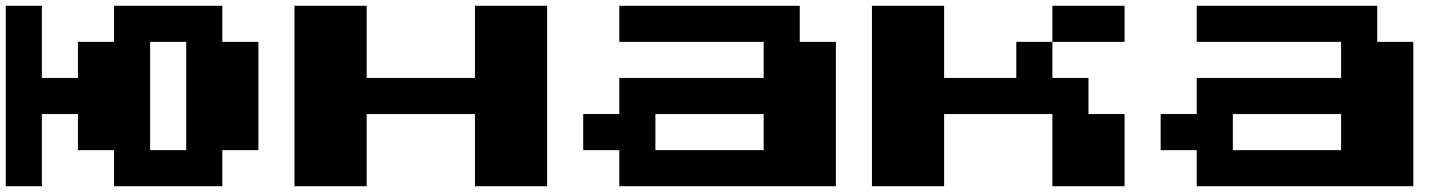

<svg xmlns="http://www.w3.org/2000/svg" viewBox="-20 -770 5040 665"><path d="M0 -125V-750H125V-500H250V-625H375V-750H750V-625H875V-250H750V-125H375V-250H250V-375H125V-125ZM500 -250H625V-625H500Z M1000 -125V-750H1250V-500H1625V-750H1875V-125H1625V-375H1250V-125Z M2125 -125V-250H2000V-375H2125V-500H2625V-625H2125V-750H2750V-625H2875V-125ZM2250 -250H2625V-375H2250Z M3500 -625H3625V-500H3750V-375H3875V-125H3625V-375H3250V-125H3000V-750H3250V-500H3500ZM3875 -750V-625H3625V-750Z M4125 -125V-250H4000V-375H4125V-500H4625V-625H4125V-750H4750V-625H4875V-125ZM4250 -250H4625V-375H4250Z"/></svg>

Font: Press Start 2P
Style: Regular
Weight: 400
Designer: CodeMan38
Foundry: CodeMan38
Version: Version 3.000